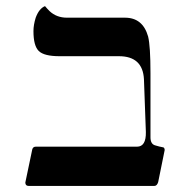

<svg xmlns="http://www.w3.org/2000/svg" viewBox="-20 -613 588 633"><path d="M522.9 -118.2 501.5 -12.7Q497.6 0 488.8 0H74.7Q63.5 0 63.5 -11.2L86.4 -120.6Q88.9 -129.4 97.7 -129.4H431.6Q461.9 -129.4 460.9 -177.7L454.6 -351.6Q450.7 -427.7 372.1 -427.7H176.3Q125.5 -427.7 107.9 -444.8Q90.3 -461.9 90.3 -510.3Q90.3 -530.8 97.7 -554.7Q108.9 -585 128.4 -592.8Q134.8 -585 143.6 -576.2Q166.5 -554.7 200.7 -554.7H392.1Q450.7 -554.7 468.3 -492.7Q476.1 -460.9 476.1 -372.1V-160.2Q476.1 -138.7 490.7 -134Q505.4 -129.4 519 -127Q522.9 -124.5 522.9 -118.2Z"/></svg>

Font: Accordance
Style: Regular
Weight: 400
Version: Version 1.1 (build May 11, 2018) Miklal Software Solutions, 